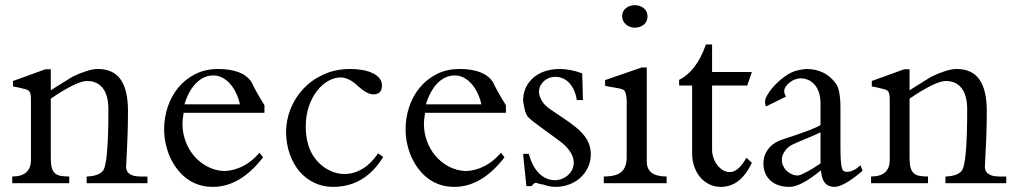

<svg xmlns="http://www.w3.org/2000/svg" viewBox="-20 -708 3922 742"><path d="M549.8 0H314.9V-25.9Q359.4 -27.3 376.5 -46.4Q398.9 -67.9 398.9 -284.7Q398.9 -339.8 377.2 -367.4Q355.5 -395 316.4 -395Q295.9 -395 259.5 -377Q223.1 -358.9 176.3 -326.7V-96.7Q176.3 -73.7 180.2 -59.8Q184.1 -45.9 192.6 -38.3Q201.2 -30.8 214.6 -28.3Q228 -25.9 247.6 -25.9V0H27.3V-25.9Q99.6 -25.9 99.6 -90.3V-315.4Q99.6 -330.6 98.6 -339.6Q97.7 -348.6 94.5 -353.5Q91.3 -358.4 85.4 -360.8Q79.6 -363.3 70.3 -365.2Q60.5 -367.7 50.3 -370.1Q40 -372.6 30.3 -374V-395L155.8 -440.4H176.3V-358.9Q183.6 -363.8 197 -372.3Q210.4 -380.9 224.1 -389.2Q237.8 -397.5 248.3 -404.1Q258.8 -410.6 260.3 -411.6Q288.6 -425.3 314 -433.3Q339.4 -441.4 357.9 -441.4Q417.5 -441.4 446 -401.1Q474.6 -360.8 474.6 -278.3Q474.6 -222.2 472.4 -170.4Q470.2 -118.7 467.8 -71.3V-69.8Q467.8 -68.8 467.5 -68.4Q467.3 -67.9 467.3 -67.4V-63Q467.3 -45.4 481.2 -35.6Q495.1 -25.9 523.9 -25.9H549.8Z M907.2 -304.7Q902.3 -327.1 892.8 -347.4Q883.3 -367.7 870.1 -383.1Q856.9 -398.4 840.1 -407.5Q823.2 -416.5 804.2 -416.5Q784.7 -416.5 767.8 -408.4Q751 -400.4 736.8 -385.7Q722.7 -371.1 711.4 -350.3Q700.2 -329.6 692.9 -304.7ZM1002 -272H689.5Q685.1 -242.7 685.1 -229.5Q685.1 -195.3 696.8 -163.1Q708.5 -130.9 729.7 -105.7Q751 -80.6 780.8 -64.7Q810.5 -48.8 846.2 -46.9Q882.3 -47.9 917.5 -65.2Q952.6 -82.5 982.9 -117.7L996.6 -100.1Q908.7 14.2 802.7 14.2Q748 14.2 706.3 -14.6Q664.6 -43.5 638.2 -98.1Q627 -123 620.6 -151.1Q614.3 -179.2 614.3 -208.5Q614.3 -253.4 628.4 -295.4Q642.6 -337.4 669.4 -369.9Q696.3 -402.3 735.1 -421.9Q773.9 -441.4 823.2 -441.4Q869.6 -441.4 901.9 -429.2Q934.1 -417 951.7 -391.1Q959 -375.5 971.2 -353.3Q983.4 -331.1 1002 -301.3Z M1460.9 -101.6Q1390.1 14.2 1267.1 14.2Q1228.5 14.2 1195.6 -1.2Q1162.6 -16.6 1138.4 -44.4Q1114.3 -72.3 1100.3 -111.1Q1086.4 -149.9 1085.4 -196.3Q1085.4 -243.2 1103 -287.4Q1120.6 -331.5 1153.1 -365.7Q1185.5 -399.9 1231.4 -420.7Q1277.3 -441.4 1334 -441.4Q1358.9 -441.4 1380.9 -437.5Q1402.8 -433.6 1419.7 -425.5Q1436.5 -417.5 1446.3 -405.8Q1456.1 -394 1456.1 -377.9Q1456.1 -343.3 1423.3 -343.3Q1398.4 -343.3 1364.3 -374.5Q1346.2 -392.1 1328.9 -400.4Q1311.5 -408.7 1296.9 -408.7Q1272 -408.7 1247.8 -394.8Q1223.6 -380.9 1204.3 -355.7Q1185.1 -330.6 1173.3 -295.9Q1161.6 -261.2 1161.6 -219.7Q1161.6 -110.8 1234.9 -60.1Q1252 -48.8 1271 -42.2Q1290 -35.6 1310.5 -35.6Q1347.2 -35.6 1379.9 -54.9Q1412.6 -74.2 1441.4 -115.2Z M1840.3 -304.7Q1835.4 -327.1 1825.9 -347.4Q1816.4 -367.7 1803.2 -383.1Q1790 -398.4 1773.2 -407.5Q1756.3 -416.5 1737.3 -416.5Q1717.8 -416.5 1700.9 -408.4Q1684.1 -400.4 1669.9 -385.7Q1655.8 -371.1 1644.5 -350.3Q1633.3 -329.6 1626 -304.7ZM1935.1 -272H1622.6Q1618.2 -242.7 1618.2 -229.5Q1618.2 -195.3 1629.9 -163.1Q1641.6 -130.9 1662.8 -105.7Q1684.1 -80.6 1713.9 -64.7Q1743.7 -48.8 1779.3 -46.9Q1815.4 -47.9 1850.6 -65.2Q1885.7 -82.5 1916 -117.7L1929.7 -100.1Q1841.8 14.2 1735.8 14.2Q1681.2 14.2 1639.4 -14.6Q1597.7 -43.5 1571.3 -98.1Q1560.1 -123 1553.7 -151.1Q1547.4 -179.2 1547.4 -208.5Q1547.4 -253.4 1561.5 -295.4Q1575.7 -337.4 1602.5 -369.9Q1629.4 -402.3 1668.2 -421.9Q1707 -441.4 1756.3 -441.4Q1802.7 -441.4 1835 -429.2Q1867.2 -417 1884.8 -391.1Q1892.1 -375.5 1904.3 -353.3Q1916.5 -331.1 1935.1 -301.3Z M2263.2 -111.3Q2263.2 -84.5 2252.4 -61.5Q2241.7 -38.6 2223.4 -21.7Q2205.1 -4.9 2180.2 4.6Q2155.3 14.2 2126.5 14.2Q2113.8 14.2 2101.6 11.5Q2089.4 8.8 2078.1 4.9Q2069.8 4.4 2061.8 1.5Q2053.7 -1.5 2050.8 -1.5Q2047.9 -1.5 2043.2 1.7Q2038.6 4.9 2034.7 11.2H2014.2L2001.5 -113.3H2023.9Q2029.3 -91.8 2038.6 -73.2Q2047.9 -54.7 2060.5 -41Q2073.2 -27.3 2089.4 -19.5Q2105.5 -11.7 2124 -11.7Q2138.2 -11.7 2151.4 -16.8Q2164.6 -22 2174.8 -31Q2185.1 -40 2191.2 -52.7Q2197.3 -65.4 2197.3 -80.6Q2197.3 -95.2 2189.2 -111.6Q2181.2 -127.9 2164.1 -145Q2158.2 -150.9 2147 -159.7Q2135.7 -168.5 2121.8 -178.5Q2107.9 -188.5 2093 -199.5Q2078.1 -210.4 2064.2 -220.5Q2050.3 -230.5 2039.1 -239.5Q2027.8 -248.5 2021.5 -254.9Q2012.2 -266.1 2008.1 -283.9Q2003.9 -301.8 2001.5 -318.4Q2001.5 -346.2 2012 -368.9Q2022.5 -391.6 2041 -407.7Q2059.6 -423.8 2085.7 -432.6Q2111.8 -441.4 2142.6 -441.4Q2185.1 -441.4 2230 -424.3L2232.9 -321.3H2209Q2206.1 -341.3 2199 -357.7Q2191.9 -374 2181.4 -386Q2170.9 -397.9 2156.7 -404.5Q2142.6 -411.1 2125.5 -411.1Q2113.8 -411.1 2102.5 -407Q2091.3 -402.8 2082.5 -395Q2073.7 -387.2 2068.4 -376.7Q2063 -366.2 2063 -353.5Q2063 -339.4 2071.8 -322.5Q2080.6 -305.7 2096.2 -293.5Q2100.1 -289.6 2116.7 -278.8Q2133.3 -268.1 2157.2 -251.5Q2185.1 -232.9 2205.3 -216.3Q2225.6 -199.7 2238.3 -183.3Q2251 -167 2257.1 -149.4Q2263.2 -131.8 2263.2 -111.3Z M2482.4 -645Q2482.4 -624.5 2468 -612.8Q2453.6 -601.1 2432.6 -601.1Q2423.8 -601.1 2415 -604.2Q2406.2 -607.4 2399.4 -613.3Q2392.6 -619.1 2388.4 -627.2Q2384.3 -635.3 2384.3 -645Q2384.3 -664.6 2398.7 -676.3Q2413.1 -688 2432.6 -688Q2453.6 -688 2468 -676.3Q2482.4 -664.6 2482.4 -645ZM2556.2 0H2313.5V-25.9Q2361.8 -25.9 2381.8 -43.9Q2401.9 -62 2401.9 -101.1V-316.4Q2401.9 -333.5 2398.7 -345Q2395.5 -356.4 2391.6 -359.4Q2385.7 -363.3 2376.2 -365.5Q2366.7 -367.7 2356.2 -369.4Q2345.7 -371.1 2335.4 -372.8Q2325.2 -374.5 2318.4 -377V-398.4L2460 -447.3H2479.5V-83.5Q2479.5 -25.9 2556.2 -25.9Z M2885.7 -78.6Q2863.8 -32.7 2834.2 -9.3Q2804.7 14.2 2765.1 14.2Q2741.2 14.2 2720.9 4.2Q2700.7 -5.9 2686 -23.2Q2671.4 -40.5 2663.1 -64Q2654.8 -87.4 2654.8 -113.8V-377.4H2604.5V-399.4Q2636.7 -415 2663.1 -449Q2689.5 -482.9 2708 -536.1H2731.9V-429.7H2885.7L2867.7 -377.4H2731.9V-130.4Q2731.9 -113.8 2737.3 -97.9Q2742.7 -82 2752.2 -69.8Q2761.7 -57.6 2774.2 -50.3Q2786.6 -43 2800.8 -43Q2833.5 -43 2864.7 -98.6Z M3150.9 -196.8Q3145.5 -193.8 3135.3 -189.2Q3125 -184.6 3112.8 -179.4Q3100.6 -174.3 3087.4 -168.9Q3074.2 -163.6 3062.7 -158.4Q3051.3 -153.3 3043 -149.4Q3034.7 -145.5 3031.7 -143.1Q3018.1 -132.8 3009.8 -118.9Q3001.5 -105 3001.5 -90.3Q3001.5 -78.1 3006.6 -66.9Q3011.7 -55.7 3020.3 -47.6Q3028.8 -39.6 3040 -34.7Q3051.3 -29.8 3063.5 -29.8Q3067.9 -29.8 3077.1 -33.7Q3086.4 -37.6 3098.4 -43.9Q3110.4 -50.3 3124 -58.8Q3137.7 -67.4 3150.9 -76.2ZM3313.5 -47.9Q3240.2 14.2 3205.1 14.2Q3181.2 14.2 3168.2 -1Q3155.3 -16.1 3152.8 -49.8Q3113.8 -18.1 3083.5 -2Q3053.2 14.2 3030.8 14.2Q2984.4 14.2 2957.3 -10.5Q2930.2 -35.2 2930.2 -77.6Q2930.2 -105 2945.8 -127.9Q2961.4 -150.9 2989.7 -163.6Q2997.1 -167 3017.1 -173.3Q3037.1 -179.7 3061.3 -188Q3085.4 -196.3 3110.1 -205.8Q3134.8 -215.3 3150.9 -224.6V-307.6Q3150.9 -335 3143.8 -353.5Q3136.7 -372.1 3125.7 -383.5Q3114.7 -395 3101.1 -400.1Q3087.4 -405.3 3074.2 -405.3Q3064 -405.3 3052.7 -401.1Q3041.5 -397 3032.2 -389.9Q3022.9 -382.8 3016.8 -373.8Q3010.7 -364.7 3010.7 -355Q3010.7 -347.2 3017.1 -334.5L2939.9 -296.4Q2936.5 -307.1 2936.5 -314.5Q2936.5 -324.7 2944.1 -338.6Q2951.7 -352.5 2963.9 -367.2Q2976.1 -381.8 2991.9 -395.8Q3007.8 -409.7 3023.9 -419.9Q3042.5 -431.2 3061 -435.8Q3079.6 -440.4 3096.2 -441.4Q3169.9 -441.4 3210.9 -384.3Q3219.2 -373 3223.6 -349.1Q3228 -325.2 3228 -289.6V-147Q3228 -111.3 3229.2 -90.8Q3230.5 -70.3 3233.4 -59.8Q3236.3 -49.3 3241.2 -46.6Q3246.1 -43.9 3253.4 -43.9Q3277.3 -43.9 3305.7 -69.3Z M3868.7 0H3633.8V-25.9Q3678.2 -27.3 3695.3 -46.4Q3717.8 -67.9 3717.8 -284.7Q3717.8 -339.8 3696 -367.4Q3674.3 -395 3635.3 -395Q3614.7 -395 3578.4 -377Q3542 -358.9 3495.1 -326.7V-96.7Q3495.1 -73.7 3499 -59.8Q3502.9 -45.9 3511.5 -38.3Q3520 -30.8 3533.4 -28.3Q3546.9 -25.9 3566.4 -25.9V0H3346.2V-25.9Q3418.5 -25.9 3418.5 -90.3V-315.4Q3418.5 -330.6 3417.5 -339.6Q3416.5 -348.6 3413.3 -353.5Q3410.2 -358.4 3404.3 -360.8Q3398.4 -363.3 3389.2 -365.2Q3379.4 -367.7 3369.1 -370.1Q3358.9 -372.6 3349.1 -374V-395L3474.6 -440.4H3495.1V-358.9Q3502.4 -363.8 3515.9 -372.3Q3529.3 -380.9 3543 -389.2Q3556.6 -397.5 3567.1 -404.1Q3577.6 -410.6 3579.1 -411.6Q3607.4 -425.3 3632.8 -433.3Q3658.2 -441.4 3676.8 -441.4Q3736.3 -441.4 3764.9 -401.1Q3793.5 -360.8 3793.5 -278.3Q3793.5 -222.2 3791.3 -170.4Q3789.1 -118.7 3786.6 -71.3V-69.8Q3786.6 -68.8 3786.4 -68.4Q3786.1 -67.9 3786.1 -67.4V-63Q3786.1 -45.4 3800 -35.6Q3814 -25.9 3842.8 -25.9H3868.7Z"/></svg>

Font: HM XNiloofar
Style: Regular
Weight: 400
Designer: Hossein Movahhedian
Version: Version 2.8, 2015